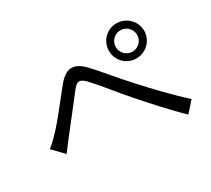

<svg xmlns="http://www.w3.org/2000/svg" viewBox="-133 -944 1266 1152"><g transform="rotate(-30 500.0 -368.0)"><path d="M700 -591C700 -632 733 -665 774 -665C815 -665 848 -632 848 -591C848 -551 815 -517 774 -517C733 -517 700 -551 700 -591ZM653 -591C653 -524 707 -470 774 -470C841 -470 897 -524 897 -591C897 -659 841 -713 774 -713C707 -713 653 -659 653 -591ZM51 -259 124 -183C140 -203 162 -235 183 -261C232 -322 315 -431 361 -489C394 -531 413 -537 455 -492C502 -442 577 -346 641 -273C709 -196 800 -94 875 -23L938 -94C849 -174 752 -278 692 -344C628 -412 550 -511 492 -571C427 -637 373 -628 316 -560C259 -491 175 -378 122 -325C96 -297 75 -277 51 -259Z"/></g></svg>

Font: Noto Sans CJK SC Regular
Style: Regular
Weight: 400
Designer: Ryoko NISHIZUKA (kana & ideographs); Paul D. Hunt (Latin, Greek & Cyrillic); Wenlong ZHANG (bopomofo); Sandoll Communica
Foundry: Adobe Systems Incorporated
Version: Version 1.004;PS 1.004;hotconv 1.0.82;makeotf.lib2.5.63406